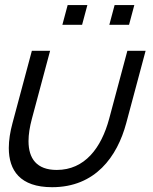

<svg xmlns="http://www.w3.org/2000/svg" viewBox="-20 -746 622 779"><path d="M233.1 -645.5H313.1L334.5 -725.5H254.5ZM423.6 -645.5H503.6L525 -725.5H445ZM30.7 -246.5C21.2 -211.4 15.7 -177.1 15.7 -145.5C15.7 -54.6 61.5 13.5 191.5 13.5C366.5 13.5 455.6 -110 492.2 -246.5L570.8 -540H496.8L423 -264.5C391.1 -145.5 323.7 -56.5 210.2 -56.5C128.7 -56.5 95.7 -102.9 95.7 -173.5C95.7 -200.7 100.6 -231.4 109.5 -264.5L183.3 -540H109.3Z"/></svg>

Font: Manrope
Style: RegularItalic
Weight: 400
Italic angle: -15°
Designer: Mikhail Sharanda
Foundry: Mikhail Sharanda
Version: Version 4.502;hotconv 1.0.109;makeotfexe 2.5.65596